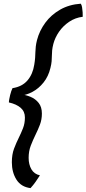

<svg xmlns="http://www.w3.org/2000/svg" viewBox="-20 -800 459 1019"><path d="M142 198.4Q92 192.1 67.4 153.5Q42.9 114.9 42.9 61.2Q42.9 19.5 54.6 -11.2Q66.2 -42 79.7 -68.9Q92.1 -94.1 102.1 -119.5Q112.2 -144.9 112.2 -176.6Q112.2 -208.2 89.8 -227.8Q67.3 -247.3 27.2 -256.4Q27.2 -263.6 29.3 -274.5Q31.4 -285.4 33.9 -296Q36.4 -305.9 39.7 -315.9Q43 -325.8 46.3 -332.1Q97.4 -340 125.7 -373Q154 -406 161.8 -456.4Q165.2 -477 166.4 -492.8Q167.6 -508.6 167.8 -522.9Q168.2 -538 169.9 -553.3Q171.7 -568.7 176.4 -587.4Q189.4 -637.2 220.5 -679.4Q251.5 -721.5 299.2 -748.8Q346.9 -776.1 408.7 -780.4Q413.4 -774.2 415.6 -761.3Q417.8 -748.4 418.6 -734.5Q419.4 -720.7 419.1 -711Q378.9 -706 347 -684.3Q315 -662.7 293.5 -631.8Q272.1 -600.8 263.2 -567.1Q258.2 -547.7 256.8 -533Q255.3 -518.3 255.3 -504Q255.3 -490.2 254 -475Q252.8 -459.8 247.7 -439.6Q237 -394.5 211.2 -362.3Q185.5 -330.1 151.9 -312.2Q118.4 -294.2 82.5 -291.8L85.7 -299.9Q114.8 -297.3 141.4 -286.4Q168.1 -275.4 185.2 -253.8Q202.3 -232.2 202.3 -197.5Q202.3 -165.5 191.9 -138.2Q181.5 -111 168.2 -84.2Q154.6 -56.4 143.3 -27.1Q132 2.2 132 37.9Q132 72.6 146.5 98.2Q161.1 123.8 191.9 130.6Q180.8 147.8 168.8 165.1Q156.7 182.4 142 198.4Z"/></svg>

Font: Grandstander Thin
Style: Italic
Weight: 100
Italic angle: -15°
Designer: Tyler Finck
Foundry: Etcetera Type Co
Version: Version 1.200